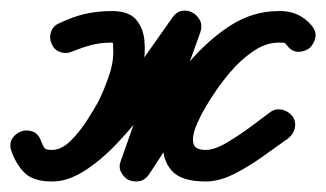

<svg xmlns="http://www.w3.org/2000/svg" viewBox="-50 -315 620 365"><path d="M63 -271Q88 -283 111.5 -288.5Q135 -294 163 -294Q194 -294 208 -278.5Q222 -263 224.5 -238.5Q227 -214 221.5 -186Q216 -158 207 -133.5Q198 -109 190 -94Q177 -69 156 -40Q135 -11 108 9.5Q81 30 49 30Q18 30 0 15.5Q-18 1 -28 -27Q-33 -41 -27 -51Q-21 -61 -10 -65Q0 -69 11.5 -65Q23 -61 28 -47Q32 -37 33.5 -33.5Q35 -30 49 -30Q68 -30 92.5 -50Q117 -70 144 -101Q171 -132 196.5 -167Q222 -202 243.5 -233Q265 -264 278 -282Q286 -293 296.5 -294.5Q307 -296 316 -291Q325 -286 330 -276.5Q335 -267 331 -254Q307 -188 283.5 -122Q260 -56 236 10Q232 22 220.5 23.5Q209 25 198 20Q187 14 181.5 4Q176 -6 183 -17Q209 -54 239.5 -101.5Q270 -149 306.5 -193Q343 -237 386.5 -265.5Q430 -294 480 -294Q518 -295 542 -267Q552 -255 549.5 -243.5Q547 -232 539 -224Q530 -217 518 -216.5Q506 -216 497 -227Q492 -233 491 -233.5Q490 -234 480 -234Q455 -234 430.5 -217Q406 -200 386.5 -176.5Q367 -153 355 -134Q350 -127 340 -110Q330 -93 322.5 -74.5Q315 -56 317.5 -43Q320 -30 341 -30Q358 -30 381.5 -44Q405 -58 428 -75Q451 -92 464 -102Q474 -109 486 -106.5Q498 -104 506 -94Q513 -84 510.5 -72Q508 -60 498 -52Q478 -38 451 -18.5Q424 1 395.5 15.5Q367 30 341 30Q294 30 276 9Q258 -12 260 -43.5Q262 -75 275.5 -108.5Q289 -142 304 -166Q322 -195 349 -224.5Q376 -254 409.5 -274Q443 -294 480 -294Q518 -294 542 -267Q552 -255 549.5 -243.5Q547 -232 539 -224Q530 -217 518 -216.5Q506 -216 497 -227Q492 -233 491 -233.5Q490 -234 481 -234Q442 -234 406 -207Q370 -180 338 -138.5Q306 -97 279.5 -55Q253 -13 233 17Q225 28 214.5 29.5Q204 31 194 27Q185 22 180 12Q175 2 180 -10Q203 -76 227 -142Q251 -208 274 -275Q279 -287 290.5 -288Q302 -289 312 -283Q323 -278 328.5 -267.5Q334 -257 327 -247Q309 -223 285 -187.5Q261 -152 233 -114.5Q205 -77 174 -44Q143 -11 111 9.5Q79 30 49 30Q16 30 -0.5 16Q-17 2 -28 -27Q-33 -40 -27 -50.5Q-21 -61 -10 -65Q1 -69 12 -65Q23 -61 28 -47Q32 -37 34.5 -33.5Q37 -30 49 -30Q67 -30 84.5 -47.5Q102 -65 116 -87Q130 -109 137 -122Q148 -144 157.5 -172Q167 -200 165 -225Q165 -228 165 -231Q165 -234 163 -234Q141 -234 124 -229.5Q107 -225 87 -217Q76 -212 64.5 -216Q53 -220 48 -232Q43 -243 47 -254.5Q51 -266 63 -271Z"/></svg>

Font: FRB American Cursive Guidelines Arrows
Style: Bold Italic
Weight: 700
Italic angle: -25°
Version: Version 2.0;Modular Font Editor K font №1